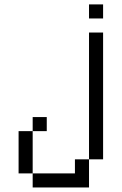

<svg xmlns="http://www.w3.org/2000/svg" viewBox="-20 -832 540 852"><path d="M187.5 -250V-312.5H125V-250H62.5V-62.5H125V0H375Q375 0 375 -125H312.5V-62.5H125V-250ZM437.5 -750V-812.5H375V-750ZM375 -125H437.5V-687.5H375Z"/></svg>

Font: UnifontExMono
Style: Regular
Weight: 500
Version: Version 15.0.06